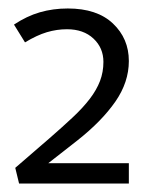

<svg xmlns="http://www.w3.org/2000/svg" viewBox="-20 -878 354 453"><path d="M138 -809Q114 -809 90.5 -802Q67 -795 39 -778L13 -820Q43 -840 74 -849Q105 -858 140 -858Q209 -858 246.5 -822.5Q284 -787 284 -734Q284 -684 252 -638Q220 -592 163 -547L94 -493H284V-445H25L16 -482L97 -552Q128 -579 152 -601.5Q176 -624 192 -645Q208 -666 216 -687Q224 -708 224 -732Q224 -765 200.5 -787Q177 -809 138 -809Z"/></svg>

Font: Ek Mukta Light
Style: Regular
Weight: 300
Designer: Girish Dalvi and Yashodeep Gholap
Foundry: Ek Type
Version: Version 2.538;PS 1.002;hotconv 16.6.51;makeotf.lib2.5.65220;